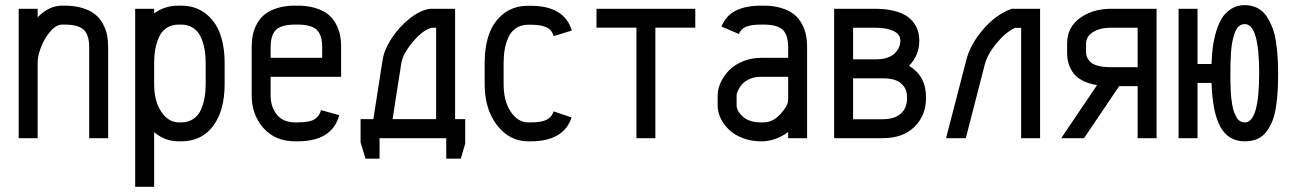

<svg xmlns="http://www.w3.org/2000/svg" viewBox="-20 -534 4992 742"><path d="M125.5 0H52.2V-500H125.5V-467.3Q168.9 -512.2 220.7 -512.2H229.5Q268.6 -512.2 298.6 -502.9Q328.6 -493.7 347.2 -478.8Q365.7 -463.9 377.4 -442.4Q389.2 -420.9 393.6 -398.9Q397.9 -377 397.9 -351.1V0H324.7V-351.1Q324.7 -398.9 303.7 -418.9Q282.7 -439 229.5 -439H220.7Q197.3 -439 174.6 -412.8Q151.9 -386.7 138.7 -352.5Q125.5 -318.4 125.5 -291.5Z M575.7 -208.5Q575.7 -142.6 603.5 -101.8Q631.3 -61 670.9 -61H679.7Q707 -61 726.6 -74Q746.1 -86.9 756.1 -109.1Q766.1 -131.3 770.5 -155.8Q774.9 -180.2 774.9 -208.5V-291.5Q774.9 -319.8 770.5 -344Q766.1 -368.2 756.1 -390.6Q746.1 -413.1 726.6 -426Q707 -439 679.7 -439H670.9Q643.6 -439 624 -426Q604.5 -413.1 594.5 -390.6Q584.5 -368.2 580.1 -344Q575.7 -319.8 575.7 -291.5ZM575.7 188H502.4V-500H575.7V-481.9Q615.2 -512.2 670.9 -512.2H679.7Q734.9 -512.2 773.7 -482.4Q812.5 -452.6 830.3 -403.8Q848.1 -355 848.1 -291.5V-208.5Q848.1 -107.4 804 -47.6Q759.8 12.2 679.7 12.2H670.9Q617.2 12.2 575.7 -23.4Z M1025.9 -237.3V-164.6Q1025.9 -120.6 1050 -90.8Q1074.2 -61 1121.1 -61H1129.9Q1176.3 -61 1195.3 -73Q1214.4 -85 1220.7 -108.4L1291 -88.9Q1263.7 12.2 1129.9 12.2H1121.1Q1043 12.2 997.8 -39.6Q952.6 -91.3 952.6 -164.6V-351.1Q952.6 -377 957 -398.9Q961.4 -420.9 973.1 -442.4Q984.9 -463.9 1003.4 -478.8Q1022 -493.7 1052 -502.9Q1082 -512.2 1121.1 -512.2H1129.9Q1168.9 -512.2 1199 -502.9Q1229 -493.7 1247.6 -478.8Q1266.1 -463.9 1277.8 -442.4Q1289.6 -420.9 1293.9 -398.9Q1298.3 -377 1298.3 -351.1V-237.3ZM1225.1 -310.5V-351.1Q1225.1 -398.9 1204.1 -418.9Q1183.1 -439 1129.9 -439H1121.1Q1067.9 -439 1046.9 -418.9Q1025.9 -398.9 1025.9 -351.1V-310.5Z M1458.5 -301.8Q1464.4 -340.8 1492.9 -385Q1521.5 -429.2 1562.5 -461.9Q1603.5 -494.6 1641.1 -500H1738.8V-73.7H1777.8V21L1760.7 79.1H1704.6V0H1446.8V79.1H1392.6L1373.5 16.6V-73.7H1422.9ZM1497.1 -73.7H1665.5V-426.8H1648.4Q1613.8 -418 1575.2 -371.8Q1536.6 -325.7 1530.8 -289.1Z M2030.3 -438.5H2021.5Q1994.1 -438.5 1974.6 -425.5Q1955.1 -412.6 1945.1 -390.4Q1935.1 -368.2 1930.7 -344Q1926.3 -319.8 1926.3 -291.5V-208.5Q1926.3 -142.6 1954.1 -101.8Q1981.9 -61 2021.5 -61H2030.3Q2070.8 -61 2091.3 -70.6Q2111.8 -80.1 2119.6 -103.5L2189 -80.1Q2158.2 12.2 2030.3 12.2H2021.5Q1949.2 12.2 1901.1 -49.8Q1853 -111.8 1853 -208.5V-291.5Q1853 -355 1870.8 -403.8Q1888.7 -452.6 1927.5 -482.2Q1966.3 -511.7 2021.5 -511.7H2030.3Q2161.1 -511.7 2189.9 -416L2119.6 -394.5Q2115.2 -408.7 2107.4 -417.7Q2099.6 -426.8 2080.6 -432.6Q2061.5 -438.5 2030.3 -438.5Z M2667 -500V-427.2H2512.7V0H2439.5V-427.2H2285.2V-500Z M2921.9 -237.3Q2897.5 -237.3 2877.9 -229Q2858.4 -220.7 2847.9 -208.5Q2837.4 -196.3 2832 -184.8Q2826.7 -173.3 2826.7 -164.6V-126.5Q2826.7 -105.5 2850.8 -83.3Q2875 -61 2921.9 -61H2930.7Q2966.8 -61 2996.3 -93.5Q3025.9 -126 3025.9 -147.5V-237.3ZM2921.9 -512.2H2930.7Q2969.7 -512.2 2999.8 -502.9Q3029.8 -493.7 3048.3 -478.8Q3066.9 -463.9 3078.6 -442.4Q3090.3 -420.9 3094.7 -398.9Q3099.1 -377 3099.1 -351.1V0H3025.9V-23.9Q2983.4 8.3 2930.7 12.2H2921.9Q2883.8 12.2 2851.3 0Q2818.8 -12.2 2797.9 -32.2Q2776.9 -52.2 2765.1 -76.7Q2753.4 -101.1 2753.4 -126.5V-164.6Q2753.4 -189.5 2765.1 -215.1Q2776.9 -240.7 2797.6 -262.2Q2818.4 -283.7 2851.1 -297.1Q2883.8 -310.5 2921.9 -310.5H3025.9V-351.1Q3025.9 -398.9 3004.9 -418.9Q2983.9 -439 2930.7 -439H2921.9Q2881.8 -439 2862.5 -430.4Q2843.3 -421.9 2835.4 -402.8L2768.1 -431.2Q2786.1 -475.1 2825 -493.7Q2863.8 -512.2 2921.9 -512.2Z M3203.6 0V-500H3364.3Q3405.3 -500 3436.5 -491.7Q3467.8 -483.4 3485.6 -470.9Q3503.4 -458.5 3514.4 -441.4Q3525.4 -424.3 3529.1 -408.9Q3532.7 -393.6 3532.7 -377Q3532.7 -320.3 3493.2 -279.8Q3558.6 -240.2 3558.6 -158.7V-154.3Q3558.6 -88.4 3514.4 -44.2Q3470.2 0 3390.6 0ZM3276.9 -73.2H3390.6Q3437.5 -73.2 3461.4 -95Q3485.4 -116.7 3485.4 -154.3V-158.7Q3485.4 -186 3470.7 -203.1Q3456.1 -220.2 3436 -225.8Q3416 -231.4 3390.1 -231.4H3276.9ZM3364.3 -304.7Q3411.6 -304.7 3435.5 -325.9Q3459.5 -347.2 3459.5 -377Q3459.5 -401.9 3432.9 -414.3Q3406.2 -426.8 3364.3 -426.8H3276.9V-304.7Z M3714.8 -303.7Q3730 -362.3 3778.6 -419.4Q3827.1 -476.6 3888.7 -500H3999.5V0H3926.3V-426.3H3902.8Q3865.7 -409.2 3831.1 -366.9Q3796.4 -324.7 3786.1 -286.1L3712.4 0H3636.2Z M4177.2 -331.5Q4177.2 -322.3 4180.4 -314Q4183.6 -305.7 4192.4 -295.9Q4201.2 -286.1 4221.7 -280.3Q4242.2 -274.4 4272.5 -274.4H4376.5V-426.8H4272.5Q4249 -426.8 4228.3 -420.9Q4207.5 -415 4192.4 -400.9Q4177.2 -386.7 4177.2 -366.2ZM4219.7 -205.1Q4184.1 -210.9 4159.9 -224.6Q4135.7 -238.3 4124.3 -256.8Q4112.8 -275.4 4108.4 -293Q4104 -310.5 4104 -331.5V-366.2Q4104 -428.7 4153.8 -464.4Q4203.6 -500 4272.5 -500H4449.7V0H4376.5V-201.2H4305.2L4169.4 0H4081.1Z M4662.1 -286.6Q4663.1 -320.3 4666.7 -349.6Q4670.4 -378.9 4679.4 -410.2Q4688.5 -441.4 4702.1 -463.6Q4715.8 -485.8 4738.5 -500Q4761.2 -514.2 4790.5 -514.2Q4817.9 -514.2 4839.6 -502.9Q4861.3 -491.7 4875 -470.7Q4888.7 -449.7 4897.9 -425.5Q4907.2 -401.4 4911.6 -369.4Q4916 -337.4 4917.7 -310.1Q4919.4 -282.7 4919.4 -250.5Q4919.4 -212.4 4917.7 -183.3Q4916 -154.3 4911.4 -122.3Q4906.7 -90.3 4897.7 -67.6Q4888.7 -44.9 4874.8 -25.9Q4860.8 -6.8 4839.6 2.7Q4818.4 12.2 4790.5 12.2Q4728 12.2 4697 -42.5Q4666 -97.2 4662.1 -213.4H4607.9V0H4534.7V-500H4607.9V-286.6ZM4790.5 -61Q4846.2 -61 4846.2 -250.5Q4846.2 -440.9 4790.5 -440.9Q4777.8 -440.9 4768.1 -432.6Q4758.3 -424.3 4752.4 -408.2Q4746.6 -392.1 4742.9 -375Q4739.3 -357.9 4737.5 -333.7Q4735.8 -309.6 4735.4 -292Q4734.9 -274.4 4734.9 -250.5Q4734.9 -232.4 4735.1 -220Q4735.4 -207.5 4736.1 -188.5Q4736.8 -169.4 4738.3 -156.2Q4739.7 -143.1 4742.4 -127.2Q4745.1 -111.3 4749.3 -100.6Q4753.4 -89.8 4759 -80.1Q4764.6 -70.3 4772.7 -65.7Q4780.8 -61 4790.5 -61Z"/></svg>

Font: Anka/Coder Narrow
Style: Regular
Weight: 400
Width: 3
Monospace: yes
Version: Version 001.100